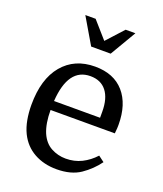

<svg xmlns="http://www.w3.org/2000/svg" viewBox="-144 -875 833 980"><g transform="rotate(20 272.0 -385.0)"><path d="M497 -264H148Q148 -191 168 -143Q188 -97 225 -77Q262 -57 305 -57Q352 -57 391 -76.5Q430 -96 461 -130L493 -106Q458 -58 408 -24Q358 10 279 10Q210 10 157 -19.5Q104 -49 76 -106Q61 -137 54 -175Q47 -213 47 -256Q47 -396 111.5 -473Q176 -550 287 -550Q389 -550 444.5 -486.5Q500 -423 500 -311Q500 -301 499.5 -292.5Q499 -284 497 -264ZM281 -496Q161 -496 149 -313H399V-346Q399 -418 368.5 -457Q338 -496 281 -496ZM338 -639 421 -780H368L285 -689L205 -780H149L232 -639Z"/></g></svg>

Font: Domine
Style: Regular
Weight: 400
Designer: Pablo Impallari, Rodrigo Fuenzalida, Brenda Gallo
Foundry: Pablo Impallari, Rodrigo Fuenzalida, Brenda Gallo
Version: Version 2.000;September 19, 2022;FontCreator 14.0.0.2877 64-